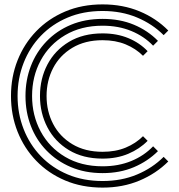

<svg xmlns="http://www.w3.org/2000/svg" viewBox="-20 -839 816 874"><path d="M447 -117Q358 -117 294 -155.5Q230 -194 196 -259Q162 -324 162 -402Q162 -481 196 -545.5Q230 -610 294 -648.5Q358 -687 447 -687Q512 -687 564 -665.5Q616 -644 652 -606L631 -585Q598 -618 552 -637Q506 -656 447 -656Q367 -656 309.5 -621.5Q252 -587 222 -529.5Q192 -472 192 -402Q192 -332 222 -274.5Q252 -217 309.5 -182.5Q367 -148 447 -148Q506 -148 552 -167Q598 -186 631 -219L652 -198Q616 -161 564 -139Q512 -117 447 -117ZM447 -51Q367 -51 302.5 -78.5Q238 -106 191.5 -154Q145 -202 120.5 -265.5Q96 -329 96 -402Q96 -475 120.5 -538.5Q145 -602 191.5 -650.5Q238 -699 302.5 -726Q367 -753 447 -753Q526 -753 589.5 -726.5Q653 -700 699 -653L677 -631Q636 -674 577.5 -698Q519 -722 447 -722Q349 -722 276.5 -679Q204 -636 165 -563.5Q126 -491 126 -402Q126 -314 165 -241Q204 -168 276.5 -125Q349 -82 447 -82Q519 -82 577.5 -106Q636 -130 677 -173L699 -151Q653 -105 589.5 -78Q526 -51 447 -51ZM447 15Q353 15 276.5 -17.5Q200 -50 145 -107Q90 -164 60 -239.5Q30 -315 30 -402Q30 -489 60 -564.5Q90 -640 145 -697Q200 -754 276.5 -786.5Q353 -819 447 -819Q539 -819 615 -787.5Q691 -756 746 -700L725 -679Q674 -730 603.5 -759.5Q533 -789 447 -789Q359 -789 288 -759Q217 -729 166 -676Q115 -623 87.5 -552.5Q60 -482 60 -402Q60 -322 87.5 -251.5Q115 -181 166 -128Q217 -75 288 -45Q359 -15 447 -15Q533 -15 603.5 -44.5Q674 -74 725 -125L746 -104Q691 -49 615 -17Q539 15 447 15Z"/></svg>

Font: Zen Tokyo Zoo
Style: Regular
Weight: 400
Designer: Yoshimichi Ohira
Foundry: A-1 Corp ZenFonts
Version: Version 1.002; ttfautohint (v1.8.3)